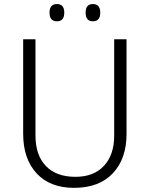

<svg xmlns="http://www.w3.org/2000/svg" viewBox="-20 -905 729 935"><path d="M596.2 -713.9V-252Q596.2 -131.8 529.3 -61Q462.4 9.8 340.8 9.8Q223.1 9.8 158 -61Q92.8 -131.8 92.8 -253.9V-713.9H152.8V-245.1Q152.8 -149.4 203.4 -96.7Q253.9 -43.9 347.2 -43.9Q437 -43.9 486.6 -97.7Q536.1 -151.4 536.1 -245.1V-713.9ZM257.3 -885.3Q293 -885.3 293 -843.3Q293 -801.3 257.3 -801.3Q221.2 -801.3 221.2 -843.3Q221.2 -885.3 257.3 -885.3ZM432.1 -885.3Q468.3 -885.3 468.3 -843.3Q468.3 -801.3 432.1 -801.3Q397 -801.3 397 -843.3Q397 -885.3 432.1 -885.3Z"/></svg>

Font: Droid Sans TV
Style: Regular
Weight: 300
Version: Version 1.00